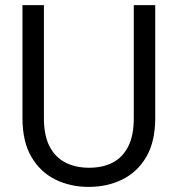

<svg xmlns="http://www.w3.org/2000/svg" viewBox="-20 -720 696 752"><path d="M327 12Q255 12 196.5 -17Q138 -46 103 -105.5Q68 -165 68 -258V-700H152V-257Q152 -189 174.5 -146Q197 -103 237 -83Q277 -63 329 -63Q382 -63 421 -83Q460 -103 482 -146Q504 -189 504 -257V-700H588V-258Q588 -165 553 -105.5Q518 -46 459 -17Q400 12 327 12Z"/></svg>

Font: DM Sans 24pt
Style: Regular
Weight: 400
Designer: Colophon Foundry, Jonny Pinhorn
Foundry: Colophon Foundry
Version: Version 4.004;gftools[0.9.30]